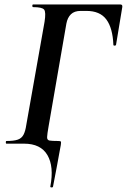

<svg xmlns="http://www.w3.org/2000/svg" viewBox="-20 -645 569 862"><path d="M218 193Q217 197 211 196.5Q205 196 206 192Q223 103 193 51.5Q163 0 88 0H9Q6 0 6 -6Q6 -12 9 -12Q42 -12 59.5 -18Q77 -24 85.5 -40Q94 -56 98 -84L180 -547Q187 -591 178 -602Q169 -613 129 -613Q125 -613 125 -619Q125 -625 129 -625H520Q531 -625 529 -613L501 -444Q500 -440 494.5 -440Q489 -440 489 -444Q486 -519 457.5 -557.5Q429 -596 368 -596H342Q314 -596 298.5 -581Q283 -566 278 -539L198 -77Q192 -43 191.5 -29.5Q191 -16 202.5 -14Q214 -12 241 -12Q251 -12 253 -9.5Q255 -7 253 6Q250 21 246.5 41Q243 61 236.5 96Q230 131 218 193Z"/></svg>

Font: Cormorant Infant Light
Style: Italic
Weight: 300
Italic angle: -10°
Designer: Christian Thalmann (Catharsis Fonts)
Foundry: Catharsis Fonts
Version: Version 4.001